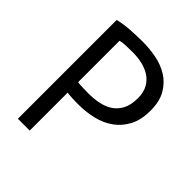

<svg xmlns="http://www.w3.org/2000/svg" viewBox="-197 -830 952 952"><g transform="rotate(45 279.5 -354.0)"><path d="M85 -693Q123 -702 167 -705Q211 -708 254 -708Q300 -708 347.5 -699Q395 -690 434 -666Q473 -642 497.5 -600Q522 -558 522 -493Q522 -429 499 -385Q476 -341 438 -313.5Q400 -286 351 -274Q302 -262 250 -262Q245 -262 233.5 -262Q222 -262 209.5 -262.5Q197 -263 185 -264Q173 -265 168 -266V0H85ZM256 -636Q230 -636 206 -635Q182 -634 168 -630V-340Q173 -338 184 -337.5Q195 -337 207 -336.5Q219 -336 230 -336Q241 -336 246 -336Q280 -336 313.5 -342.5Q347 -349 374 -366Q401 -383 417.5 -414Q434 -445 434 -493Q434 -534 418.5 -561.5Q403 -589 377.5 -605.5Q352 -622 320 -629Q288 -636 256 -636Z"/></g></svg>

Font: PTSans
Style: Regular
Weight: 400
Designer: A.Korolkova, O.Umpeleva, V.Yefimov
Foundry: ParaType Ltd
Version: Version 2.003W OFL